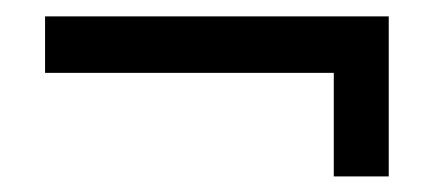

<svg xmlns="http://www.w3.org/2000/svg" viewBox="-20 -370 540 239"><path d="M36.1 -349.6H463.9V-150.4H395.5V-279.3H36.1Z"/></svg>

Font: BabelStone Pseudographica Colour
Style: Regular
Weight: 400
Designer: Andrew West
Foundry: BabelStone
Version: Version 16.0.0